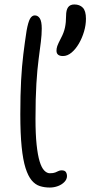

<svg xmlns="http://www.w3.org/2000/svg" viewBox="-20 -829 405 860"><path d="M203 11Q179 11 158.5 4.5Q138 -2 122 -21Q106 -40 94.5 -76Q83 -112 77 -171Q71 -230 71 -317Q71 -404 74.5 -468.5Q78 -533 84.5 -586Q91 -639 99 -691Q106 -730 114.5 -745Q123 -760 136 -760Q150 -760 158.5 -746.5Q167 -733 167 -701Q167 -674 163 -641.5Q159 -609 153 -564Q147 -519 143 -454.5Q139 -390 139 -297Q139 -228 144 -181Q149 -134 157.5 -106Q166 -78 178 -65.5Q190 -53 203 -53Q219 -53 227.5 -56.5Q236 -60 242 -63Q248 -66 256 -66Q270 -66 275 -58.5Q280 -51 280 -40Q280 -26 268.5 -14Q257 -2 239.5 4.5Q222 11 203 11ZM262 -578Q233 -578 233 -602Q233 -612 236.5 -622.5Q240 -633 253 -658Q266 -682 271 -705.5Q276 -729 276 -758Q276 -784 285 -796.5Q294 -809 313 -809Q337 -809 351 -794.5Q365 -780 365 -745Q365 -717 356.5 -688Q348 -659 333.5 -634Q319 -609 300.5 -593.5Q282 -578 262 -578Z"/></svg>

Font: Shantell Sans Light
Style: Regular
Weight: 300
Designer: Stephen Nixon, Anya Danilova, Shantell Martin
Foundry: Arrow Type
Version: Version 1.011;[c5ecc13dd]